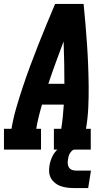

<svg xmlns="http://www.w3.org/2000/svg" viewBox="-35 -755 555 969"><path d="M-15 0V-105H23Q32 -159 47.5 -212Q63 -265 80.5 -317.5Q98 -370 117.5 -422.5Q137 -475 157.5 -527Q178 -579 199.5 -631Q221 -683 243 -735H387Q392 -683 396.5 -631Q401 -579 404.5 -527Q408 -475 410 -422.5Q412 -370 412.5 -317.5Q413 -265 410.5 -211.5Q408 -158 399 -105H423V0H237V-105H274Q279 -135 282 -166Q285 -197 287 -227H177Q168 -197 160.5 -166.5Q153 -136 148 -105H172V0ZM290 -332Q290 -386 289 -439.5Q288 -493 286 -546Q266 -493 246.5 -439.5Q227 -386 209 -332ZM335 194Q318 194 301 191.5Q284 189 269 183.5Q254 178 241.5 167.5Q229 157 221.5 143Q214 129 213 112.5Q212 96 215 79Q219 56 229.5 34Q240 12 259 -4Q278 -20 301.5 -27Q325 -34 347 -34L342 0Q334 0 327.5 6.5Q321 13 317 20Q313 27 311 35Q309 43 308 51Q306 62 307 72.5Q308 83 313.5 91Q319 99 328.5 102.5Q338 106 349 106H424L410 194Z"/></svg>

Font: Iosevka Curly Slab XBdObl
Style: Regular
Weight: 800
Italic angle: -9°
Monospace: yes
Designer: Belleve Invis
Foundry: Belleve Invis
Version: Version 11.1.0; ttfautohint (v1.8.3)